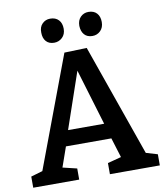

<svg xmlns="http://www.w3.org/2000/svg" viewBox="-96 -975 903 1053"><g transform="rotate(-10 356.0 -448.5)"><path d="M259 -62V0H3V-62L68 -81L300 -700L425 -704L644 -81L708 -62V0H430V-62L506 -82L472 -192H219L180 -81ZM246 -278H447L353 -590ZM468 -763Q439 -763 423 -781Q407 -799 406 -830Q406 -861 424 -879Q442 -897 468 -897Q498 -897 514.5 -879Q531 -861 531 -830Q531 -799 512.5 -781Q494 -763 468 -763ZM255 -763Q226 -763 210 -781Q194 -799 194 -830Q193 -861 211 -879Q229 -897 255 -897Q285 -897 302 -879Q319 -861 319 -830Q319 -799 300 -781Q281 -763 255 -763Z"/></g></svg>

Font: Bitter SemiBold
Style: Regular
Weight: 600
Designer: Sol Matas, and Bitter project Authors
Foundry: Sol Matas
Version: Version 2.001